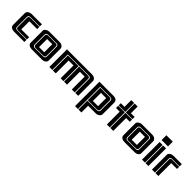

<svg xmlns="http://www.w3.org/2000/svg" viewBox="264 -1858 3289 3289"><g transform="rotate(45 1908.5 -214.0)"><path d="M385.7 -427.2V-375H152.8Q136.2 -375 124.8 -363Q113.3 -351.1 113.3 -334V-93.8Q113.3 -77.1 124.8 -65.4Q136.2 -53.7 152.8 -53.7L386.7 -53.2V0H133.8Q97.7 0 70.3 -18.6Q43 -37.1 43 -70.3V-356Q43 -392.1 84.5 -414.1Q108.9 -427.2 134.3 -427.2ZM162.1 -365.2H385.7V-311.5H196.8V-115.7H386.7V-63H162.6Q147.5 -63 136.7 -73.5Q126 -84 126 -99.6V-328.6Q126 -343.8 136.5 -354.5Q147 -365.2 162.1 -365.2Z M752 -311.5H627V-116.2H752ZM554.7 -328.6Q554.7 -344.2 565.4 -354.7Q576.2 -365.2 591.3 -365.2H786.1Q801.3 -365.2 812 -354.7Q822.8 -344.2 822.8 -328.6V-99.6Q822.8 -84.5 812 -73.7Q801.3 -63 786.1 -63H591.3Q576.2 -63 565.4 -73.7Q554.7 -84.5 554.7 -99.6ZM794.9 -53.2Q812 -53.2 823.7 -64.9Q835.4 -76.7 835.4 -93.8V-334.5Q835.4 -351.6 823.7 -363.3Q812 -375 794.9 -375H582.5Q565.4 -375 553.7 -363.3Q542 -351.6 542 -334.5V-93.8Q542 -76.7 553.7 -64.9Q565.4 -53.2 582.5 -53.2ZM471.7 -356Q471.7 -385.7 502 -407.2Q529.8 -426.8 564 -427.2H812.5Q849.6 -427.2 870.1 -413.6Q906.2 -389.6 906.2 -357.9V-69.8Q906.2 -39.1 877.9 -19Q851.6 0 812.5 0H565.9Q527.3 0 499 -18.6Q471.7 -37.1 471.7 -70.3Z M1569.8 -365.2Q1585 -365.2 1595.7 -354.5Q1606.4 -343.8 1606.4 -328.6V0H1536.6V-311.5H1420.4V0H1348.1V-365.2ZM1335.4 -365.2V0H1266.1V-311.5H1147.5V0H1076.7V-365.2ZM1597.7 -427.2Q1634.8 -427.2 1655.3 -413.6Q1691.4 -389.6 1691.4 -357.9V0H1619.1V-334Q1619.1 -361.3 1594.2 -372.1Q1586.9 -375 1578.6 -375H1064V0H992.2V-427.2Z M2057.1 -311.5H1931.6V-115.7H2057.1ZM2091.3 -365.2Q2106.9 -365.2 2117.2 -354.5Q2127.9 -343.8 2127.9 -328.6V-99.6Q2127.9 -83 2118.7 -73.7Q2108.4 -63 2091.3 -63H1860.8V-365.2ZM2116.2 -427.7Q2164.6 -427.7 2189 -405.3Q2210.4 -385.3 2210.4 -356V-71.3Q2210.4 -43 2179.7 -20.5Q2151.9 0 2124.5 0H1931.6V163.1H1860.8V-53.2H2100.1Q2117.2 -53.2 2128.9 -64.9Q2141.1 -76.7 2141.1 -93.8V-334.5Q2141.1 -351.6 2128.9 -363.3Q2117.2 -375 2100.1 -375H1848.1V163.1H1777.3V-427.7Z M2541 -590.8V-427.2H2630.4V-375H2468.8V-590.8ZM2385.7 -427.2V-590.8H2456.1V-375H2296.4V-427.2ZM2296.4 -311V-365.2H2456.1V0H2385.7V-311ZM2630.4 -365.2V-311H2541V0H2468.8V-365.2Z M2996.6 -311.5H2871.6V-116.2H2996.6ZM2799.3 -328.6Q2799.3 -344.2 2810.1 -354.7Q2820.8 -365.2 2835.9 -365.2H3030.8Q3045.9 -365.2 3056.6 -354.7Q3067.4 -344.2 3067.4 -328.6V-99.6Q3067.4 -84.5 3056.6 -73.7Q3045.9 -63 3030.8 -63H2835.9Q2820.8 -63 2810.1 -73.7Q2799.3 -84.5 2799.3 -99.6ZM3039.6 -53.2Q3056.6 -53.2 3068.4 -64.9Q3080.1 -76.7 3080.1 -93.8V-334.5Q3080.1 -351.6 3068.4 -363.3Q3056.6 -375 3039.6 -375H2827.1Q2810.1 -375 2798.3 -363.3Q2786.6 -351.6 2786.6 -334.5V-93.8Q2786.6 -76.7 2798.3 -64.9Q2810.1 -53.2 2827.1 -53.2ZM2716.3 -356Q2716.3 -385.7 2746.6 -407.2Q2774.4 -426.8 2808.6 -427.2H3057.1Q3094.2 -427.2 3114.7 -413.6Q3150.9 -389.6 3150.9 -357.9V-69.8Q3150.9 -39.1 3122.6 -19Q3096.2 0 3057.1 0H2810.5Q2772 0 2743.7 -18.6Q2716.3 -37.1 2716.3 -70.3Z M3392.1 -590.8V-474.6H3236.8V-590.8ZM3392.1 -427.2V0H3321.3V-427.2ZM3308.6 -427.2V0H3236.8V-427.2Z M3485.4 -385.3Q3492.7 -397 3504.9 -406.2Q3533.2 -427.7 3571.8 -427.7H3773.9V-373.5H3589.8Q3572.8 -373.5 3561 -362.3Q3549.3 -351.1 3549.3 -334V0H3478V-357.4Q3478 -373 3485.4 -385.3ZM3633.3 0H3562V-328.6Q3562 -343.8 3572.3 -353.8Q3582.5 -363.8 3597.7 -363.8H3773.9V-311.5H3633.3Z"/></g></svg>

Font: Ebtekar Inline 2
Style: Inline-2
Weight: 500
Designer: Arman Khorramak
Foundry: Arman Khorramak
Version: Version 2.000